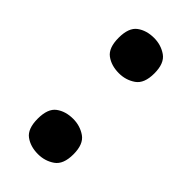

<svg xmlns="http://www.w3.org/2000/svg" viewBox="-183 -592 646 646"><g transform="rotate(45 140.5 -268.5)"><path d="M140 -377Q104 -377 79.5 -395Q55 -413 55 -461Q55 -509 79.5 -527Q104 -545 140 -545Q173 -545 199 -527Q225 -509 225 -461Q225 -413 199 -395Q173 -377 140 -377ZM140 8Q104 8 79.5 -10Q55 -28 55 -76Q55 -124 79.5 -142Q104 -160 140 -160Q173 -160 199 -142Q225 -124 225 -76Q225 -28 199 -10Q173 8 140 8Z"/></g></svg>

Font: Noto Serif Hebrew Condensed Black
Style: Regular
Weight: 900
Width: 3
Designer: Monotype Design Team
Foundry: Monotype Imaging Inc.
Version: Version 2.004; ttfautohint (v1.8.4.7-5d5b)